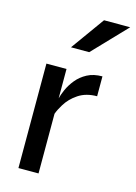

<svg xmlns="http://www.w3.org/2000/svg" viewBox="-116 -823 626 886"><g transform="rotate(15 196.5 -380.5)"><path d="M63 -499H159V-359Q164 -378 174 -401Q186 -428 206 -452.5Q226 -477 256 -493Q286 -509 328 -509V-414Q276 -414 239.5 -390Q203 -366 182 -331Q167 -307 159 -285V0H63ZM153 -601 268 -761H393L240 -601Z"/></g></svg>

Font: Syne Med Modified
Style: Regular
Weight: 500
Designer: Lucas Descroix
Foundry: Bonjour Monde
Version: Version 2.200